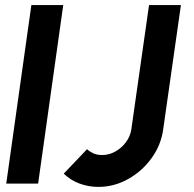

<svg xmlns="http://www.w3.org/2000/svg" viewBox="-20 -720 761 753"><path d="M4.5 0 103 -700H228L129.5 0ZM366 13Q327 13 291.5 -0.2Q256 -13.5 230 -39L321.5 -135Q330.5 -126 345.2 -119Q360 -112 381 -112Q408 -112 432.5 -125.8Q457 -139.5 474 -162.5Q491 -185.5 495 -212.5L564.5 -700H689.5L620 -212.5Q611.5 -151 574.5 -99.8Q537.5 -48.5 482.5 -17.8Q427.5 13 366 13Z"/></svg>

Font: Urbanist
Style: Bold Italic
Weight: 700
Italic angle: -8°
Designer: Corey Hu
Foundry: Corey Hu
Version: Version 1.330; ttfautohint (v1.8.4.7-5d5b)